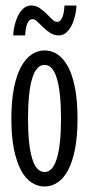

<svg xmlns="http://www.w3.org/2000/svg" viewBox="-20 -660 321 693"><path d="M259.8 -231.9Q259.8 -168 250.7 -121.8Q241.7 -75.7 225.6 -45.7Q209.5 -15.6 187.7 -1.2Q166 13.2 141.1 13.2Q115.7 13.2 93.8 -1.2Q71.8 -15.6 55.7 -45.7Q39.6 -75.7 30.3 -121.8Q21 -168 21 -231.9Q21 -295.4 30.3 -342Q39.6 -388.7 55.9 -418.7Q72.3 -448.7 94.2 -463.4Q116.2 -478 141.1 -478Q166 -478 187.7 -463.6Q209.5 -449.2 225.6 -419.2Q241.7 -389.2 250.7 -342.5Q259.8 -295.9 259.8 -231.9ZM200.2 -231.9Q200.2 -327.1 185.3 -376.5Q170.4 -425.8 141.1 -425.8Q110.8 -425.8 95.9 -376Q81.1 -326.2 81.1 -231.9Q81.1 -137.7 95.9 -88.4Q110.8 -39.1 141.1 -39.1Q170.4 -39.1 185.3 -88.4Q200.2 -137.7 200.2 -231.9ZM255.9 -640.1Q255.9 -627.4 252.2 -608.9Q248.5 -590.3 241 -573.2Q233.4 -556.2 221.2 -544.2Q209 -532.2 191.9 -532.2Q174.8 -532.2 161.1 -541.3Q147.5 -550.3 136 -561.3Q124.5 -572.3 115.2 -581.5Q106 -590.8 97.7 -590.8Q88.9 -590.8 83.5 -583.5Q78.1 -576.2 75.4 -566.4Q72.8 -556.6 72 -546.9Q71.3 -537.1 70.8 -532.2H27.8Q27.8 -544.4 31.5 -562.7Q35.2 -581.1 42.7 -598.4Q50.3 -615.7 62.7 -627.9Q75.2 -640.1 92.8 -640.1Q109.4 -640.1 123 -630.9Q136.7 -621.6 147.7 -610.6Q158.7 -599.6 168 -590.3Q177.2 -581.1 185.5 -581.1Q194.3 -581.1 199.7 -588.4Q205.1 -595.7 207.8 -605.5Q210.4 -615.2 211.4 -625Q212.4 -634.8 212.9 -640.1H255.9Z"/></svg>

Font: Stint Ultra Condensed
Style: Regular
Weight: 400
Width: 1
Designer: Astigmatic (AOETI)
Foundry: Astigmatic (AOETI)
Version: Version 1.000